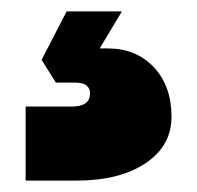

<svg xmlns="http://www.w3.org/2000/svg" viewBox="-20 -30 346 337"><path d="M97 -10H194L155 55H169Q219 55 250 88Q281 121 281 175Q281 226 235.5 256.5Q190 287 114 287H25V157H106Q138 157 138 134Q138 115 112 115H78L53 75Z"/></svg>

Font: Overused Grotesk Black
Style: Italic
Weight: 900
Italic angle: -10°
Version: Version 0.003